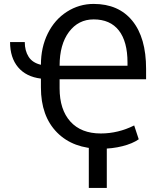

<svg xmlns="http://www.w3.org/2000/svg" viewBox="-20 -740 813 969"><path d="M519 208.5H428.2V-41.5H519ZM488.8 10.7Q349.1 10.7 267.8 -71.5Q186.5 -153.8 186.5 -298.8V-343.3Q111.8 -352.5 71.3 -400.6Q30.8 -448.7 30.8 -527.8H105Q105 -483.9 124.5 -453.4Q144 -422.9 186.5 -413.1Q186.5 -501 221.2 -571Q255.9 -641.1 317.6 -680.7Q379.4 -720.2 452.6 -720.2Q578.6 -720.2 647.9 -635Q717.3 -549.8 717.3 -392.6V-339.8H280.8V-294.4Q280.8 -187 335 -126.7Q389.2 -66.4 488.8 -66.4Q576.2 -66.4 657.2 -106.9L680.2 -37.1Q648.9 -15.1 597.7 -2.2Q546.4 10.7 488.8 10.7ZM280.8 -408.2H623.5V-424.3Q623.5 -530.3 579.8 -586.2Q536.1 -642.1 452.6 -642.1Q375.5 -642.1 328.1 -578.9Q280.8 -515.6 280.8 -408.2Z"/></svg>

Font: Mardoto
Style: Regular
Weight: 400
Designer: Christian Robertson, Vahan Hovhannisyan
Foundry: Google
Version: Version 1.000